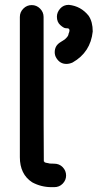

<svg xmlns="http://www.w3.org/2000/svg" viewBox="-20 -765 403 793"><path d="M167 -94Q166 -94 165 -95Q164 -95 164 -96ZM167 -94Q171 -92 180 -91Q182 -89 203.5 -89Q225 -89 239 -74.5Q253 -60 253 -40Q253 -21 239 -6.5Q225 8 204 8H193Q150 8 113 -12Q62 -45 62 -116V-695Q62 -715 76.5 -729.5Q91 -744 111 -744Q131 -744 145.5 -729.5Q160 -715 160 -695Q160 -104 161 -98H162L164 -96H163Q166 -93 168 -93ZM254 -501Q228 -501 213 -525Q206 -536 206 -549Q206 -577 230 -591L244 -600Q246 -600 254.5 -609Q263 -618 263 -625Q267 -634 267 -639Q267 -647 260 -648Q259 -648 251 -648.5Q243 -649 229 -661.5Q215 -674 215 -696Q215 -714 228.5 -729.5Q242 -745 264 -745Q314 -740 346 -700Q363 -675 363 -635Q354 -549 280 -507Q267 -501 254 -501Z"/></svg>

Font: Bad Comic
Style: Regular
Weight: 400
Designer: GGBotNet
Foundry: f0n7
Version: 0.9